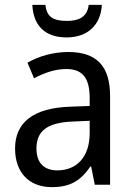

<svg xmlns="http://www.w3.org/2000/svg" viewBox="-20 -760 548 790"><path d="M399 -740H345C339 -689 303 -674 256 -674C202 -674 172 -688 167 -740H113C117 -656 164 -606 254 -606C342 -606 395 -659 399 -740ZM261 -546C197 -546 138 -528 93 -502L120 -438C162 -460 206 -476 253 -476C316 -476 349 -443 349 -357V-324L269 -321C117 -316 42 -256 42 -149C42 -49 101 10 193 10C270 10 312 -17 352 -75H355L370 0H433V-364C433 -486 380 -546 261 -546ZM281 -260 349 -263V-213C349 -111 293 -59 216 -59C164 -59 130 -87 130 -149C130 -218 170 -256 281 -260Z"/></svg>

Font: Noto Sans Devanagari SemiCondensed
Style: Regular
Weight: 400
Width: 4
Designer: Jelle Bosma - Monotype Design Team
Foundry: Monotype Imaging Inc.
Version: Version 2.004